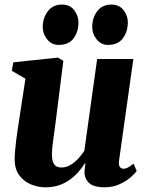

<svg xmlns="http://www.w3.org/2000/svg" viewBox="-20 -807 642 838"><path d="M177.5 10.5Q146 10.5 115.5 -2Q85 -14.5 64.8 -41Q44.5 -67.5 44 -110Q44 -127 45.8 -147.8Q47.5 -168.5 50.2 -191.2Q53 -214 56.5 -237.5Q60 -261 63.5 -283.5L91 -463.5L31.5 -498L38 -535L232.5 -555.5L256.5 -541.5L224.5 -287.5Q222 -266 218.8 -243.5Q215.5 -221 212.8 -200.2Q210 -179.5 208.2 -162.8Q206.5 -146 206.5 -136.5Q206.5 -115 210.8 -101.8Q215 -88.5 224.2 -82.2Q233.5 -76 249 -76Q268.5 -76 287 -86.8Q305.5 -97.5 321 -114.2Q336.5 -131 348 -148.5L404 -549.5H562L499.5 -105.5Q497 -87 503 -78.8Q509 -70.5 519 -70.5Q528 -70.5 537.2 -75.2Q546.5 -80 563 -92.5L576.5 -61Q569 -49.5 549.8 -32.8Q530.5 -16 501.5 -2.8Q472.5 10.5 435.5 10.5Q395 10.5 374.2 -4.2Q353.5 -19 349.5 -44.5Q349 -48.5 349 -54Q349 -59.5 349.5 -66.2Q350 -73 351 -80.2Q352 -87.5 353 -94L351 -95Q339 -76 322.8 -57.2Q306.5 -38.5 285.2 -23Q264 -7.5 237.5 1.5Q211 10.5 177.5 10.5ZM235.5 -611Q205 -611 185.5 -635.8Q166 -660.5 166.5 -691Q167.5 -730.5 189.5 -758.8Q211.5 -787 250.5 -787Q286 -787 304.2 -762.2Q322.5 -737.5 322.5 -708.5Q322.5 -669 301.5 -640Q280.5 -611 235.5 -611ZM451 -611Q421 -611 401.5 -635.8Q382 -660.5 382.5 -691Q383 -730.5 404.8 -758.8Q426.5 -787 466 -787Q501 -787 519.8 -762.2Q538.5 -737.5 538 -708.5Q537.5 -669 516.5 -640Q495.5 -611 451 -611Z"/></svg>

Font: Merriweather 48pt Black
Style: Italic
Weight: 900
Italic angle: -7.8°
Version: Version 2.101